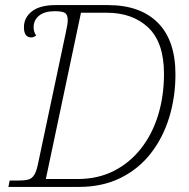

<svg xmlns="http://www.w3.org/2000/svg" viewBox="-20 -734 742 754"><path d="M13 0 18 -25H53Q77 -25 91.5 -29Q106 -33 115 -48Q124 -63 130 -94L238 -604Q241 -619 243.5 -632Q246 -645 246 -654Q246 -676 235.5 -683Q225 -690 195 -690Q155 -690 133.5 -672.5Q112 -655 112 -627Q112 -608 122 -595Q113 -587 103 -587Q74 -587 74 -627Q74 -665 105.5 -689.5Q137 -714 198 -714H404Q531 -714 600 -644.5Q669 -575 669 -442Q669 -353 644.5 -273Q620 -193 572 -131.5Q524 -70 453 -35Q382 0 290 0ZM285 -31Q364 -31 426.5 -62.5Q489 -94 533.5 -150.5Q578 -207 601 -282Q624 -357 624 -444Q624 -567 562.5 -625.5Q501 -684 399 -684H298L160 -31Z"/></svg>

Font: Noto Serif ExtraLight
Style: Italic
Weight: 200
Italic angle: -12°
Designer: Monotype Design Team
Foundry: Monotype Imaging Inc.
Version: Version 2.014; ttfautohint (v1.8.4.7-5d5b)